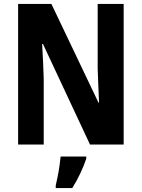

<svg xmlns="http://www.w3.org/2000/svg" viewBox="-20 -734 719 975"><path d="M608 0H437L198 -511H194Q197 -459 199 -414Q201 -369 202 -333V0H72V-714H241L480 -213H483Q481 -263 479 -306Q477 -349 476 -385V-714H608ZM418 72Q406 108 387.5 147Q369 186 347 221H263V208Q267 190 272.5 163.5Q278 137 282 109Q286 81 288 61H418Z"/></svg>

Font: Noto Sans Condensed
Style: Bold
Weight: 700
Width: 3
Designer: Monotype Design Team
Foundry: Monotype Imaging Inc.
Version: Version 2.013; ttfautohint (v1.8.4.7-5d5b)